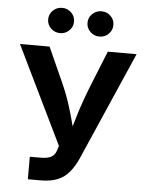

<svg xmlns="http://www.w3.org/2000/svg" viewBox="-61 -993 807 1042"><g transform="rotate(5 342.0 -471.5)"><path d="M130.4 0V-122.6H189Q226.1 -122.6 246.1 -133.1Q266.1 -143.6 273.9 -167.5L282.7 -194.8L23.9 -727.5H185.1L269 -541Q295.9 -481 313.2 -427.2Q330.6 -373.5 342.8 -325.4Q355 -277.3 365.7 -234.9H325.7Q343.3 -293.5 366.7 -371.1Q390.1 -448.7 427.2 -541L502.4 -727.5H659.2L401.4 -137.7Q381.8 -93.8 356.4 -62.7Q331.1 -31.7 293.7 -15.9Q256.3 0 202.1 0ZM449.7 -805.2Q420.4 -805.2 399.7 -825.4Q378.9 -845.7 378.9 -874Q378.9 -902.8 399.7 -922.9Q420.4 -942.9 449.7 -942.9Q479 -942.9 499.5 -922.9Q520 -902.8 520 -874Q520 -845.7 499.5 -825.4Q479 -805.2 449.7 -805.2ZM235.4 -805.2Q206.1 -805.2 185.3 -825.4Q164.6 -845.7 164.6 -874Q164.6 -902.8 185.3 -922.9Q206.1 -942.9 235.4 -942.9Q264.2 -942.9 284.9 -922.9Q305.7 -902.8 305.7 -874Q305.7 -845.7 284.9 -825.4Q264.2 -805.2 235.4 -805.2Z"/></g></svg>

Font: Inter Cardless
Style: Bold
Weight: 700
Designer: Rasmus Andersson
Foundry: rsms
Version: Version 4.001;git-9221beed3